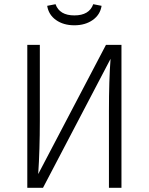

<svg xmlns="http://www.w3.org/2000/svg" viewBox="-20 -900 713 920"><path d="M562 0H502V-365.2Q502 -520 509.8 -618.2L186 0H110.8V-685.1H170.9V-319.8Q170.9 -183.6 163.1 -65.9L487.8 -685.1H562ZM206.1 -872.1 246.1 -879.9Q265.1 -826.2 336.4 -826.2Q407.7 -826.2 426.8 -879.9L466.8 -872.1Q460 -829.1 424.1 -804Q388.2 -778.8 336.2 -778.8Q284.2 -778.8 248.5 -804Q212.9 -829.1 206.1 -872.1Z"/></svg>

Font: FiraSans-Light
Style: Regular
Weight: 300
Designer: Carrois Corporate & Edenspiekermann AG
Foundry: Carrois Corporate GbR & Edenspiekermann AG
Version: Version 3.106;PS 003.106;hotconv 1.0.70;makeotf.lib2.5.58329